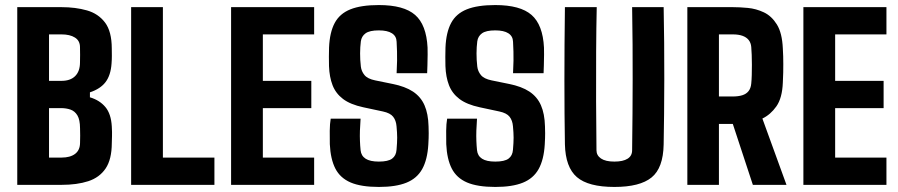

<svg xmlns="http://www.w3.org/2000/svg" viewBox="-20 -724 3518 752"><path d="M47.6 0V-696H220.7Q275.8 -696 320.4 -683.3Q365 -670.6 391.3 -635.8Q417.7 -600.9 417.8 -533.8Q418.1 -517.6 418.1 -505Q418.2 -492.4 416.9 -475.4Q413.8 -429.3 393.4 -402.5Q372.9 -375.7 332.2 -362.4V-342.9Q370.4 -331.5 392.8 -304.7Q415.2 -277.9 417.9 -228.3Q419.2 -205.1 418.7 -191.7Q418.2 -178.4 417.9 -163.4Q417.7 -99.9 393.8 -64.3Q369.8 -28.7 325.7 -14.3Q281.6 0 221 0ZM172 -106.8H221Q254.9 -106.8 274.1 -121.3Q293.2 -135.8 293.5 -164.1Q294 -180 294 -193.1Q294 -206.3 293.5 -221.7Q293.3 -254.9 283.3 -271.8Q273.2 -288.7 256.3 -294.7Q239.5 -300.6 218.2 -300.6H172ZM172 -407.3H220.6Q255.7 -407.3 274.4 -426Q293.1 -444.6 293.3 -478.8Q293.7 -494.8 293.7 -509.2Q293.7 -523.6 293.3 -539.6Q293.1 -564.6 273.5 -576.9Q253.9 -589.3 220.7 -589.3H172Z M493.6 0V-696H618V-106.8H819.8V0Z M885.1 0V-696H1210.4V-589.3H1009.5V-407.3H1199.3V-300.6H1009.5V-106.8H1210.4V0Z M1464 8.2Q1394.3 8.2 1353.3 -9.3Q1312.3 -26.9 1293.4 -63.9Q1274.5 -100.8 1271.8 -159.5Q1271.2 -184.4 1271.5 -211.8Q1271.8 -239.3 1275.3 -259.3H1392.3Q1390.4 -233.7 1389.7 -212.1Q1389 -190.6 1389.8 -171.9Q1390.5 -153.3 1392.3 -135.8Q1394.5 -113.7 1412 -102.4Q1429.4 -91.1 1463.8 -91.1Q1500.1 -91.1 1515.8 -102.7Q1531.5 -114.3 1533.1 -137.4Q1535.6 -165.9 1535.6 -185Q1535.5 -204.2 1533.1 -229.3Q1531.3 -252.1 1519.9 -266.7Q1508.5 -281.3 1479.7 -287.4L1403 -303.8Q1352.2 -314.7 1323.5 -336.4Q1294.9 -358.1 1282.5 -390.3Q1270.1 -422.5 1268.6 -465.1Q1268.1 -484.5 1268.2 -502.1Q1268.3 -519.6 1268.8 -537.9Q1271.3 -597.4 1290.9 -634Q1310.4 -670.6 1352.3 -687.4Q1394.2 -704.2 1463.8 -704.2Q1561.6 -704.2 1605.9 -665.5Q1650.1 -626.9 1654.6 -537.8Q1655.1 -530.4 1654.9 -509.9Q1654.7 -489.4 1654.1 -468.1Q1653.5 -446.8 1653 -437.4H1533.4Q1534.9 -466.8 1535.2 -486Q1535.5 -505.3 1535 -522.1Q1534.5 -538.9 1533.4 -560.5Q1532.7 -582.5 1515 -593.7Q1497.4 -605 1463.6 -605Q1427.7 -605 1411.8 -593.5Q1396 -582 1393.3 -561.9Q1390.5 -540.2 1390.4 -514.9Q1390.3 -489.6 1393.3 -463.5Q1395.5 -444.7 1407.6 -430Q1419.6 -415.3 1449.4 -409.2L1517.4 -395.3Q1566.9 -385.5 1597.6 -365.2Q1628.2 -344.8 1642.7 -311.6Q1657.2 -278.4 1658.5 -229.4Q1659.1 -212 1659.1 -202.1Q1659.1 -192.3 1658.8 -183.1Q1658.6 -174 1657.6 -157.9Q1654 -98.4 1633.6 -61.8Q1613.2 -25.2 1571.9 -8.5Q1530.6 8.2 1464 8.2Z M1920 8.2Q1850.3 8.2 1809.3 -9.3Q1768.3 -26.9 1749.4 -63.9Q1730.5 -100.8 1727.8 -159.5Q1727.2 -184.4 1727.5 -211.8Q1727.8 -239.3 1731.3 -259.3H1848.3Q1846.4 -233.7 1845.7 -212.1Q1845 -190.6 1845.8 -171.9Q1846.5 -153.3 1848.3 -135.8Q1850.5 -113.7 1868 -102.4Q1885.4 -91.1 1919.8 -91.1Q1956.1 -91.1 1971.8 -102.7Q1987.5 -114.3 1989.1 -137.4Q1991.6 -165.9 1991.6 -185Q1991.5 -204.2 1989.1 -229.3Q1987.3 -252.1 1975.9 -266.7Q1964.5 -281.3 1935.7 -287.4L1859 -303.8Q1808.2 -314.7 1779.5 -336.4Q1750.9 -358.1 1738.5 -390.3Q1726.1 -422.5 1724.6 -465.1Q1724.1 -484.5 1724.2 -502.1Q1724.3 -519.6 1724.8 -537.9Q1727.3 -597.4 1746.9 -634Q1766.4 -670.6 1808.3 -687.4Q1850.2 -704.2 1919.8 -704.2Q2017.6 -704.2 2061.9 -665.5Q2106.1 -626.9 2110.6 -537.8Q2111.1 -530.4 2110.9 -509.9Q2110.7 -489.4 2110.1 -468.1Q2109.5 -446.8 2109 -437.4H1989.4Q1990.9 -466.8 1991.2 -486Q1991.5 -505.3 1991 -522.1Q1990.5 -538.9 1989.4 -560.5Q1988.7 -582.5 1971 -593.7Q1953.4 -605 1919.6 -605Q1883.7 -605 1867.8 -593.5Q1852 -582 1849.3 -561.9Q1846.5 -540.2 1846.4 -514.9Q1846.3 -489.6 1849.3 -463.5Q1851.5 -444.7 1863.6 -430Q1875.6 -415.3 1905.4 -409.2L1973.4 -395.3Q2022.9 -385.5 2053.6 -365.2Q2084.2 -344.8 2098.7 -311.6Q2113.2 -278.4 2114.5 -229.4Q2115.1 -212 2115.1 -202.1Q2115.1 -192.3 2114.8 -183.1Q2114.6 -174 2113.6 -157.9Q2110 -98.4 2089.6 -61.8Q2069.2 -25.2 2027.9 -8.5Q1986.6 8.2 1920 8.2Z M2386.3 8.2Q2284.3 8.2 2239.5 -30.3Q2194.7 -68.8 2192.6 -158.7Q2191.6 -215 2191.1 -278.1Q2190.6 -341.1 2190.6 -409.7Q2190.6 -478.3 2191.1 -550.4Q2191.6 -622.4 2192.6 -696H2317.2Q2315.4 -617.5 2314.9 -522Q2314.3 -426.6 2314.7 -326.7Q2315.2 -226.8 2316.2 -135.2Q2316.2 -115.3 2333.9 -103.2Q2351.7 -91.1 2386.3 -91.1Q2420.1 -91.1 2437.9 -102.3Q2455.8 -113.4 2455.8 -135.4Q2456.8 -210.6 2457.3 -278.7Q2457.8 -346.9 2457.9 -413.5Q2458.1 -480.1 2457.6 -549.4Q2457.1 -618.8 2455.8 -696H2579.3Q2580.8 -629.5 2581.3 -557.6Q2581.8 -485.8 2581.8 -414.2Q2581.7 -342.7 2581 -277.2Q2580.3 -211.7 2579.3 -158Q2577.6 -65.9 2531.9 -28.9Q2486.3 8.2 2386.3 8.2Z M2672.1 0V-696H2850Q2876.4 -696 2908.8 -693Q2941.2 -690 2971.7 -675.7Q3002.1 -661.4 3022.8 -628.1Q3043.5 -594.8 3046.1 -533.8Q3047.1 -518 3047.5 -503.3Q3047.9 -488.6 3047.9 -473Q3047.9 -457.5 3047.6 -439.9Q3047.3 -422.3 3046.1 -400.6Q3043.7 -339.9 3020.8 -307.4Q2997.9 -275 2966 -259.7L3060.4 0H2928.7L2850.2 -238.5H2795.8V0ZM2795.8 -346.1H2849.9Q2871.7 -346.1 2887.4 -351Q2903 -355.9 2911.8 -367.1Q2920.7 -378.3 2922.4 -396.7Q2923.9 -410.9 2924.4 -430.3Q2924.9 -449.8 2924.9 -470.2Q2924.9 -490.6 2924.2 -509.2Q2923.4 -527.7 2922.4 -540.2Q2921 -556.3 2912.3 -567.3Q2903.6 -578.2 2888 -583.8Q2872.5 -589.3 2850 -589.3H2795.8Z M3126.6 0V-696H3451.9V-589.3H3251V-407.3H3440.8V-300.6H3251V-106.8H3451.9V0Z"/></svg>

Font: Big Shoulders Text SC Thin
Style: Regular
Weight: 100
Designer: Patric King
Foundry: XO Type Co
Version: Version 2.002